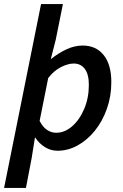

<svg xmlns="http://www.w3.org/2000/svg" viewBox="-37 -726 601 940"><path d="M-17 194 164 -706H271L236 -532L212 -438H214Q249 -466 288.5 -484.5Q328 -503 368 -503Q433 -503 470.5 -456.5Q508 -410 508 -324Q508 -254 486 -192.5Q464 -131 427 -85.5Q390 -40 343 -14Q296 12 245 12Q211 12 182.5 -6Q154 -24 136 -52H134L118 48L90 194ZM238 -76Q280 -76 316.5 -108Q353 -140 375.5 -193.5Q398 -247 398 -310Q398 -363 378 -389Q358 -415 324 -415Q296 -415 261.5 -397.5Q227 -380 199 -344L157 -134Q173 -103 194 -89.5Q215 -76 238 -76Z"/></svg>

Font: Source Sans Pro SemiBold
Style: Italic
Weight: 600
Italic angle: -11°
Designer: Paul D. Hunt
Foundry: Adobe Systems Incorporated
Version: Version 1.095;hotconv 1.0.109;makeotfexe 2.5.65596